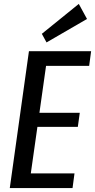

<svg xmlns="http://www.w3.org/2000/svg" viewBox="-20 -962 486 982"><path d="M115 -75H361L351 0H30L128 -700H446L436 -625H193L224 -685L176 -345L159 -385H388L378 -313H149L177 -353L129 -15ZM425 -865 218 -745 194 -789 383 -942Z"/></svg>

Font: Pathway Extreme Condensed Medium
Style: Italic
Weight: 500
Width: 3
Italic angle: -8°
Version: Version 1.001;gftools[0.9.26]